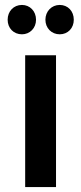

<svg xmlns="http://www.w3.org/2000/svg" viewBox="-20 -758 329 778"><path d="M69 -619C101 -619 126 -644 126 -678C126 -713 101 -738 69 -738C35 -738 11 -712 11 -678C11 -644 35 -619 69 -619ZM222 -619C255 -619 279 -644 279 -678C279 -713 255 -738 222 -738C189 -738 164 -712 164 -678C164 -644 189 -619 222 -619ZM82 0H207V-534H82Z"/></svg>

Font: Montserrat Lite SemiBold
Style: Regular
Weight: 600
Designer: Julieta Ulanovsky
Foundry: Julieta Ulanovsky
Version: Version 7.200;PS 007.200;hotconv 1.0.88;makeotf.lib2.5.64775